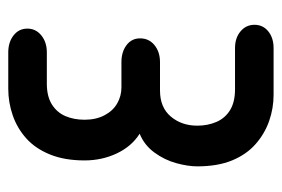

<svg xmlns="http://www.w3.org/2000/svg" viewBox="-126 -540 666 453"><g transform="rotate(-90 206.5 -313.0)"><path d="M118 -316Q88 -335 71.5 -370Q55 -405 55 -446Q55 -493 69 -527.5Q83 -562 107 -583.5Q131 -605 161.5 -615.5Q192 -626 224 -626H310Q334 -626 350 -613.5Q366 -601 366 -581Q366 -561 350 -548Q334 -535 310 -535H236Q206 -535 187 -523Q168 -511 159.5 -491Q151 -471 151 -446Q151 -419 161.5 -399Q172 -379 189.5 -369Q207 -359 227 -359H287Q311 -359 327 -347Q343 -335 343 -315Q343 -294 327 -281Q311 -268 287 -268H220Q180 -268 158.5 -242.5Q137 -217 137 -180Q137 -155 146 -134.5Q155 -114 174 -102.5Q193 -91 223 -91H320Q344 -91 359.5 -78Q375 -65 375 -45Q375 -25 359.5 -12.5Q344 0 320 0H210Q178 0 148 -10.5Q118 -21 93.5 -42.5Q69 -64 55 -98Q41 -132 41 -180Q41 -202 48.5 -229.5Q56 -257 73.5 -281Q91 -305 118 -316Z"/></g></svg>

Font: Beiruti SemiBold
Style: Regular
Weight: 600
Designer: Arlette Boutros
Foundry: Boutros
Version: Version 1.41